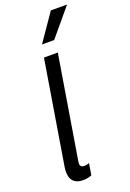

<svg xmlns="http://www.w3.org/2000/svg" viewBox="-180 -1027 739 1092"><g transform="rotate(-20 189.5 -481.0)"><path d="M166.9 -801.1H240.8L378.6 -965.9H280.5ZM124.3 4.3C145.6 4.3 164.1 0 176.1 -5.7L187.5 -76C178.3 -71.7 167.6 -69.6 158.4 -69.6C129.3 -69.6 131.4 -90.2 133.5 -104.4L235.8 -727.3H152L49.7 -103C41.9 -54.7 47.6 4.3 124.3 4.3Z"/></g></svg>

Font: TID UI
Style: Italic
Weight: 400
Italic angle: -9.39999°
Designer: The TID Project Authors
Foundry: Bakken & Bæck
Version: Version 1.001;hotconv 1.0.109;makeotfexe 2.5.65596